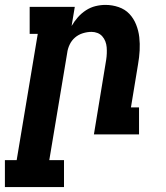

<svg xmlns="http://www.w3.org/2000/svg" viewBox="-57 -548 677 783"><path d="M204 215H-37V105H11L97 -410H64V-520H248L235 -442Q246 -461 260.5 -477.5Q275 -494 293.5 -506Q312 -518 332.5 -523Q353 -528 373 -528Q401 -528 427 -519Q453 -510 470.5 -491.5Q488 -473 498 -448Q508 -423 511 -396.5Q514 -370 512.5 -342Q511 -314 506 -286L477 -110H510V0H326L376 -304Q378 -317 378.5 -330Q379 -343 378 -355.5Q377 -368 372.5 -379.5Q368 -391 360 -400Q352 -409 340.5 -413.5Q329 -418 316 -418Q299 -418 281 -412.5Q263 -407 249 -395Q235 -383 227 -366Q219 -349 217 -332L144 105H204Z"/></svg>

Font: Iosevka HT Extrabold Extended
Style: Italic
Weight: 800
Width: 7
Italic angle: -9°
Monospace: yes
Designer: Belleve Invis
Foundry: Belleve Invis
Version: Version 32.3.0; ttfautohint (v1.8.4)